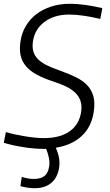

<svg xmlns="http://www.w3.org/2000/svg" viewBox="-28 -775 580 1015"><path d="M155 220Q138 220 118 217Q98 214 80 209L87 160Q120 171 150 171Q188 171 207.5 155Q227 139 232 104Q238 66 216 12H200Q153 12 96 3Q39 -6 -8 -20L3 -77Q25 -70 51 -64.5Q77 -59 104 -54.5Q131 -50 156.5 -47.5Q182 -45 205 -45Q290 -45 340.5 -81Q391 -117 401 -184Q406 -218 397 -243Q388 -268 368 -286.5Q348 -305 318.5 -319Q289 -333 251 -345Q200 -362 164.5 -381.5Q129 -401 108.5 -426Q88 -451 81 -482Q74 -513 80 -554Q86 -599 108 -636.5Q130 -674 164 -700Q198 -726 243 -740.5Q288 -755 341 -755Q415 -755 513 -732L502 -675Q456 -686 414 -692Q372 -698 337 -698Q259 -698 207 -659Q155 -620 146 -555Q142 -526 148 -504Q154 -482 171 -464Q188 -446 217.5 -431Q247 -416 291 -401Q336 -385 372 -367.5Q408 -350 431.5 -326Q455 -302 465 -268.5Q475 -235 468 -187Q457 -106 405 -57Q353 -8 267 6Q281 39 284.5 62.5Q288 86 285 109Q277 163 243.5 191.5Q210 220 155 220Z"/></svg>

Font: Plata Sans Light
Style: Italic
Weight: 300
Italic angle: -8°
Designer: Pablo Impallari, Andres Torresi, & Cristiano Sobral
Foundry: Pablo Impallari, Andres Torresi, & Cristiano Sobral
Version: Version 1.00;December 28, 2019;FontCreator 12.0.0.2547 64-bi